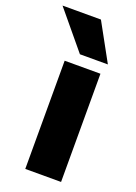

<svg xmlns="http://www.w3.org/2000/svg" viewBox="-179 -803 609 861"><g transform="rotate(20 125.0 -372.5)"><path d="M57.7 0V-516.4H228.5V0ZM112.1 -567 -35.9 -745.5H147.4L245.5 -567Z"/></g></svg>

Font: REM Medium
Style: Regular
Weight: 500
Designer: Octavio Pardo
Foundry: Ashler Design
Version: Version 1.005;gftools[0.9.28]